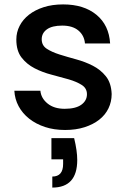

<svg xmlns="http://www.w3.org/2000/svg" viewBox="-20 -580 574 870"><path d="M316 46Q330 104 330 145Q330 270 217 270V220Q266 220 266 163V142H213V46ZM486 -154Q486 -119 471.5 -89Q457 -59 429.5 -37.5Q402 -16 363 -3.5Q324 9 275 9Q225 9 184 -4.5Q143 -18 112.5 -42Q82 -66 64.5 -98.5Q47 -131 45 -169H163Q166 -135 195.5 -111Q225 -87 273 -87Q323 -87 348.5 -105.5Q374 -124 374 -153Q374 -180 350.5 -195Q327 -210 291 -220.5Q255 -231 214 -241.5Q173 -252 137 -270.5Q101 -289 77.5 -319.5Q54 -350 54 -401Q54 -434 69 -463Q84 -492 111.5 -513.5Q139 -535 178 -547.5Q217 -560 266 -560Q360 -560 417 -513Q474 -466 479 -383H365Q362 -419 335.5 -441.5Q309 -464 262 -464Q216 -464 192.5 -447Q169 -430 169 -402Q169 -374 192 -359Q215 -344 250 -333Q285 -322 325.5 -311Q366 -300 401 -282Q436 -264 460 -234Q484 -204 486 -154Z"/></svg>

Font: SVN-Poppins Medium
Style: Regular
Weight: 500
Designer: Ninad Kale (Devanagari), Jonny Pinhorn (Latin)
Foundry: Indian Type Foundry
Version: Version 3.002 2017; ttfautohint (v1.8.3)